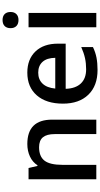

<svg xmlns="http://www.w3.org/2000/svg" viewBox="346 -1134 797 1530"><g transform="rotate(-90 745.0 -368.5)"><path d="M557.1 0H441.9V-332Q441.9 -394.5 416.7 -425.3Q391.6 -456.1 336.9 -456.1Q264.2 -456.1 230.5 -413.1Q196.8 -370.1 196.8 -269V0H82V-540H171.9L188 -469.2H193.8Q218.3 -507.8 263.2 -528.8Q308.1 -549.8 362.8 -549.8Q557.1 -549.8 557.1 -352.1Z M952.6 9.8Q826.7 9.8 755.6 -63.7Q684.6 -137.2 684.6 -266.1Q684.6 -398.4 750.5 -474.1Q816.4 -549.8 931.6 -549.8Q1038.6 -549.8 1100.6 -484.9Q1162.6 -419.9 1162.6 -306.2V-244.1H802.7Q805.2 -165.5 845.2 -123.3Q885.3 -81.1 958 -81.1Q1005.9 -81.1 1047.1 -90.1Q1088.4 -99.1 1135.7 -120.1V-26.9Q1093.8 -6.8 1050.8 1.5Q1007.8 9.8 952.6 9.8ZM931.6 -462.9Q877 -462.9 844 -428.2Q811 -393.6 804.7 -327.1H1049.8Q1048.8 -394 1017.6 -428.5Q986.3 -462.9 931.6 -462.9Z M1407.7 0H1293V-540H1407.7ZM1286.1 -683.1Q1286.1 -713.9 1303 -730.5Q1319.8 -747.1 1351.1 -747.1Q1381.3 -747.1 1398.2 -730.5Q1415 -713.9 1415 -683.1Q1415 -653.8 1398.2 -637Q1381.3 -620.1 1351.1 -620.1Q1319.8 -620.1 1303 -637Q1286.1 -653.8 1286.1 -683.1Z"/></g></svg>

Font: f1_52653          
Style: Regular
Weight: 600
Foundry: Ascender Corporation
Version: Version 1.10